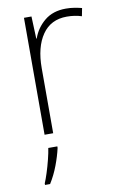

<svg xmlns="http://www.w3.org/2000/svg" viewBox="-86 -587 535 857"><g transform="rotate(-10 181.0 -158.5)"><path d="M275 -538Q295 -538 313 -535Q331 -532 347 -528L340 -492Q309 -502 273 -502Q200 -502 161.5 -446Q123 -390 123 -295V0H84V-530H118L122 -429H124Q140 -475 178 -506.5Q216 -538 275 -538ZM131 61V68Q123 104 107.5 145Q92 186 70 221H47V214Q54 198 63 170Q72 142 79.5 112Q87 82 90 61Z"/></g></svg>

Font: Noto Sans Disp ExtLt
Style: Regular
Weight: 200
Designer: Monotype Design Team
Foundry: Monotype Imaging Inc.
Version: Version 2.000;GOOG;noto-source:20170915:90ef993387c0